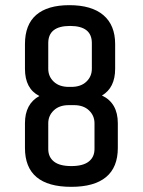

<svg xmlns="http://www.w3.org/2000/svg" viewBox="-20 -705 550 740"><path d="M344.2 -130.9V-230Q344.2 -259.3 323 -279.5Q301.8 -299.8 265.1 -299.8H245.1Q208.5 -299.8 187.3 -279.5Q166 -259.3 166 -230V-130.9Q166 -99.6 188 -82.3Q210 -64.9 254.9 -64.9Q299.8 -64.9 322 -82.3Q344.2 -99.6 344.2 -130.9ZM334 -439.9V-539.1Q334 -605 250 -605Q166 -605 166 -539.1V-439.9Q166 -410.2 187.3 -390.1Q208.5 -370.1 245.1 -370.1H254.9Q291.5 -370.1 312.7 -390.1Q334 -410.2 334 -439.9ZM254.9 15.1Q76.2 15.1 76.2 -134.8V-230Q76.2 -304.7 131.8 -335Q76.2 -362.8 76.2 -439.9V-535.2Q76.2 -609.9 119.6 -647.5Q163.1 -685.1 247.1 -685.1Q333.5 -685.1 378.7 -646.5Q423.8 -607.9 423.8 -535.2V-439.9Q423.8 -366.7 373 -336.9Q434.1 -308.1 434.1 -230V-134.8Q434.1 -60.1 388.7 -22.5Q343.3 15.1 254.9 15.1Z"/></svg>

Font: Unica One
Style: Bold
Weight: 400
Designer: Eduardo Rodriguez Tunni
Foundry: Eduardo Rodriguez Tunni
Version: Version 1.001